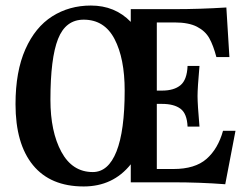

<svg xmlns="http://www.w3.org/2000/svg" viewBox="-20 -658 908 693"><path d="M830 -186 793 7Q702 0 602 0H452V-65Q388 15 282 15Q162 15 99 -62Q36 -139 36 -282Q36 -400 71.5 -480Q107 -560 168.5 -599Q230 -638 308 -638Q395 -638 452 -579V-625H610Q701 -625 797 -631L808 -452H761Q750 -494 735.5 -520Q721 -546 691 -561.5Q661 -577 610 -577H546V-331H565Q608 -331 631.5 -350.5Q655 -370 657 -420H700Q693 -341 693 -311Q693 -282 700 -201H657Q655 -248 631.5 -265.5Q608 -283 565 -283H546V-48H606Q684 -48 725.5 -84.5Q767 -121 785 -186ZM430 -331Q430 -447 393.5 -517Q357 -587 282 -587Q217 -587 189.5 -517.5Q162 -448 162 -298Q162 -183 201.5 -110Q241 -37 315 -37Q371 -37 400.5 -111.5Q430 -186 430 -331Z"/></svg>

Font: Gupter
Style: Bold
Weight: 700
Designer: Octavio Pardo
Version: Version 1.000